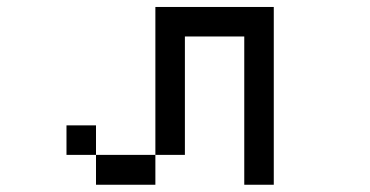

<svg xmlns="http://www.w3.org/2000/svg" viewBox="-20 -462 1040 540"><path d="M167 -26.4V-109.4H250V-26.4ZM417 -26.4V57.6H250V-26.4ZM417 -26.4V-442.4H750V57.6H667V-359.4H500V-26.4Z"/></svg>

Font: KH Dot Kodenmachou 12
Style: Regular
Weight: 400
Designer: Original version for X68000 by Keitarou Hiraki (http://hp.vector.co.jp/authors/VA000874/) / TrueType conversion by Homem
Version: Version 1.00.20150527